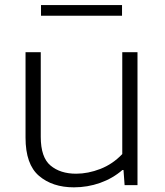

<svg xmlns="http://www.w3.org/2000/svg" viewBox="-20 -754 672 782"><path d="M281 9Q193.5 9 138.8 -37.8Q84 -84.5 84 -193.5V-541.5H146V-196.5Q146 -113 185.8 -79.8Q225.5 -46.5 290 -46.5Q338.5 -46.5 388.8 -66Q439 -85.5 478 -126.5V-541.5H540V0H487.5L483 -61.5H478.5Q438.5 -27 387.5 -9Q336.5 9 281 9ZM147 -690V-733.5H477V-690Z"/></svg>

Font: Encode Sans Expanded Expanded Light
Style: Regular
Weight: 300
Width: 7
Designer: Multiple Designers
Foundry: Impallari Type
Version: Version 3.000; ttfautohint (v1.8.3) -l 8 -r 50 -G 200 -x 14 